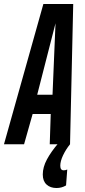

<svg xmlns="http://www.w3.org/2000/svg" viewBox="-54 -725 426 965"><path d="M-34 0 164 -705H314L298 0H196L201 -152H110L67 0ZM133 -249H210L225 -608ZM240 -6 298 0Q277 26 263 55.5Q249 85 249 108Q249 131 266 131Q276 131 284 127L278 207Q256 220 230 220Q199 220 180 202.5Q161 185 161 152Q161 115 182 76Q203 37 240 -6Z"/></svg>

Font: Georama Extra Condensed SemiBold
Style: Italic
Weight: 600
Width: 2
Italic angle: -9°
Designer: Jean-Baptiste Levee
Foundry: Production Type
Version: Version 1.000